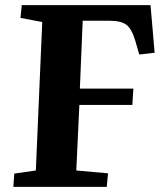

<svg xmlns="http://www.w3.org/2000/svg" viewBox="-20 -730 639 750"><path d="M36 -52 120 -64 145 -644 60 -660 65 -710H568L584 -524L524 -517L509 -569Q495 -617 474 -633Q453 -649 407 -649H303L292 -384H501L497 -320H290L278 -64L402 -53L397 0H32Z"/></svg>

Font: Literata 36pt
Style: Bold Italic
Weight: 700
Italic angle: -2°
Designer: Latin by Veronika Burian and Jose Scaglione. Greek by Irene Vlachou. Cyrillic by Vera Evstafieva
Foundry: TypeTogether
Version: Version 3.002